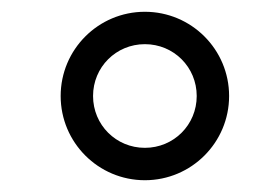

<svg xmlns="http://www.w3.org/2000/svg" viewBox="-20 -708 440 326"><path d="M314 -545C314 -496 275 -457 226 -457C177 -457 138 -496 138 -545C138 -594 177 -633 226 -633C275 -633 314 -594 314 -545ZM369 -545C369 -624 305 -688 226 -688C147 -688 83 -624 83 -545C83 -466 147 -402 226 -402C305 -402 369 -466 369 -545Z"/></svg>

Font: XITS
Style: Bold Italic
Weight: 700
Italic angle: -16.33°
Designer: MicroPress Inc., with final additions and corrections provided by Coen Hoffman, Elsevier (retired)
Version: Version 1.302